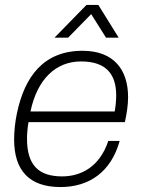

<svg xmlns="http://www.w3.org/2000/svg" viewBox="-20 -743 572 775"><path d="M200 -591H255L348 -686L408 -591H459L377 -723H329ZM224 12C339 12 428 -48 463 -174H417C382 -68 305 -31 231 -31C138 -31 89 -74 89 -183C89 -203 91 -225 95 -250H484C492 -286 497 -320 497 -351C497 -461 440 -538 313 -538C157 -538 79 -435 48 -284C41 -250 37 -214 37 -180C37 -55 98 12 224 12ZM103 -293C130 -422 204 -495 307 -495C406 -495 449 -446 449 -358C449 -338 447 -317 443 -293Z"/></svg>

Font: Archivo Thin
Style: Italic
Weight: 100
Italic angle: -10°
Designer: Hector Gatti
Foundry: Omnibus-Type
Version: Version 2.001